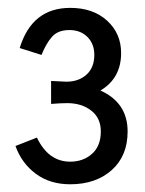

<svg xmlns="http://www.w3.org/2000/svg" viewBox="-20 -856 369 490"><path d="M19.5 -483.4 74.2 -504.9Q103.5 -443.4 159.2 -443.4Q192.4 -443.4 214.8 -463.4Q237.3 -483.4 237.3 -520.5Q237.3 -554.7 212.9 -573.7Q188.5 -592.8 151.4 -592.8Q135.7 -592.8 110.4 -590.8V-649.4Q141.6 -647.5 149.4 -647.5Q180.7 -647.5 200.7 -665.5Q220.7 -683.6 220.7 -715.8Q220.7 -744.1 203.1 -761.7Q185.5 -779.3 157.2 -779.3Q127.9 -779.3 112.8 -762.2Q97.7 -745.1 85.9 -715.8L30.3 -733.4Q61.5 -835.9 159.2 -835.9Q217.8 -835.9 253.4 -803.2Q289.1 -770.5 289.1 -720.7Q289.1 -656.2 236.3 -625Q305.7 -593.8 305.7 -520.5Q305.7 -458 265.1 -421.9Q224.6 -385.7 159.2 -385.7Q107.4 -385.7 71.3 -412.6Q35.2 -439.5 19.5 -483.4Z"/></svg>

Font: Gothic A1 Medium
Style: Regular
Weight: 500
Designer: HanYang I&C Co.,Ltd.
Foundry: HanYang I&C Co.,Ltd.
Version: Version 2.50